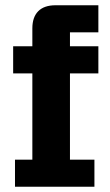

<svg xmlns="http://www.w3.org/2000/svg" viewBox="-20 -710 417 730"><path d="M191 -690H354V-587H246V-534H354V-431H246V-103H339V0H37V-103H103V-431H30V-534H103V-602Q103 -645 125.5 -667.5Q148 -690 191 -690Z"/></svg>

Font: Mozilla Headline BETA
Style: Bold
Weight: 700
Designer: Studio DRAMA
Foundry: Studio DRAMA
Version: Version 0.100